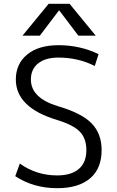

<svg xmlns="http://www.w3.org/2000/svg" viewBox="-20 -977 613 1007"><path d="M289 -922 189 -790H98L235 -957H345L482 -790H391L291 -922ZM63 -560Q63 -642 122.5 -691Q182 -740 287 -740Q400 -740 497 -693L477 -631Q390 -675 287 -675Q218 -675 180 -644.5Q142 -614 142 -560Q142 -463 284 -420Q408 -384 460.5 -330Q513 -276 513 -190Q513 -93 452.5 -41.5Q392 10 280 10Q156 10 60 -53L84 -119Q171 -57 280 -57Q354 -57 393.5 -91Q433 -125 433 -190Q433 -250 399.5 -285.5Q366 -321 282 -347Q63 -412 63 -560Z"/></svg>

Font: M PLUS 1p
Style: Regular
Weight: 400
Version: Version 1.062